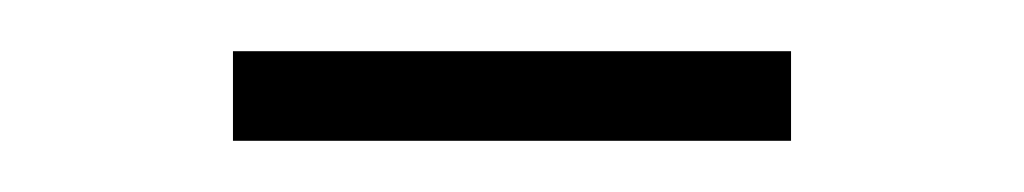

<svg xmlns="http://www.w3.org/2000/svg" viewBox="-20 -342 400 75"><path d="M71 -287V-322H289V-287Z"/></svg>

Font: IBM Plex Sans Condensed ExtraLight
Style: Regular
Weight: 200
Width: 3
Designer: Mike Abbink, Paul van der Laan, Pieter van Rosmalen
Foundry: Bold Monday
Version: Version 1.3